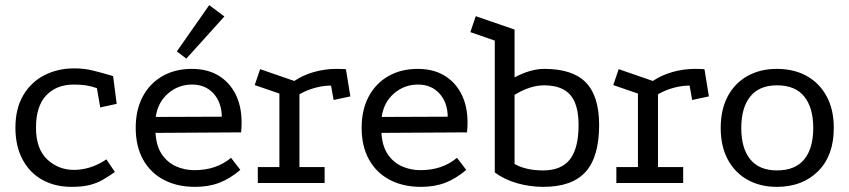

<svg xmlns="http://www.w3.org/2000/svg" viewBox="-20 -712 3304 747"><path d="M357 -369Q334 -377 313.5 -380Q293 -383 267 -383Q200 -383 160 -341Q120 -299 120 -215Q120 -133 163.5 -92Q207 -51 268 -51Q299 -51 331 -61Q363 -71 394 -92L427 -43Q402 -25 379 -12Q356 1 328 8Q300 15 258 15Q194 15 144.5 -12.5Q95 -40 67.5 -92Q40 -144 40 -215Q40 -290 70.5 -341.5Q101 -393 153 -419.5Q205 -446 268 -446Q308 -446 342 -437.5Q376 -429 420 -416L434 -308L370 -294Z M915 -51Q875 -17 833.5 -1Q792 15 739 15Q669 15 617 -12.5Q565 -40 536.5 -91.5Q508 -143 508 -215Q508 -284 535 -335.5Q562 -387 611.5 -415.5Q661 -444 726 -444Q787 -444 830 -418Q873 -392 896.5 -345.5Q920 -299 920 -235Q920 -226 919.5 -216.5Q919 -207 918 -197L585 -195Q588 -144 609.5 -112Q631 -80 664.5 -65Q698 -50 736 -50Q780 -50 815 -62Q850 -74 879 -98ZM843 -258Q842 -314 810.5 -348.5Q779 -383 727 -383Q674 -383 634 -348.5Q594 -314 586 -257ZM794 -692 853 -648 705 -484 668 -512Z M1125 -397Q1159 -420 1202 -432Q1245 -444 1288 -444Q1324 -444 1326 -442L1343 -337L1278 -323L1268 -379Q1237 -379 1204.5 -370Q1172 -361 1145 -345V-62H1243V0H983V-62H1067V-348L971 -381L992 -443Z M1794 -51Q1754 -17 1712.5 -1Q1671 15 1618 15Q1548 15 1496 -12.5Q1444 -40 1415.5 -91.5Q1387 -143 1387 -215Q1387 -284 1414 -335.5Q1441 -387 1490.5 -415.5Q1540 -444 1605 -444Q1666 -444 1709 -418Q1752 -392 1775.5 -345.5Q1799 -299 1799 -235Q1799 -226 1798.5 -216.5Q1798 -207 1797 -197L1464 -195Q1467 -144 1488.5 -112Q1510 -80 1543.5 -65Q1577 -50 1615 -50Q1659 -50 1694 -62Q1729 -74 1758 -98ZM1722 -258Q1721 -314 1689.5 -348.5Q1658 -383 1606 -383Q1553 -383 1513 -348.5Q1473 -314 1465 -257Z M2094 15Q2042 15 1992.5 1Q1943 -13 1905 -41V-554L1810 -587L1831 -649L1982 -597V-411Q2044 -444 2098 -444Q2208 -444 2259.5 -391Q2311 -338 2311 -226Q2311 -102 2258.5 -43.5Q2206 15 2094 15ZM2093 -49Q2164 -49 2197.5 -92Q2231 -135 2231 -226Q2231 -306 2198.5 -343Q2166 -380 2097 -380Q2043 -380 1982 -343V-74Q2026 -49 2093 -49Z M2520 -397Q2554 -420 2597 -432Q2640 -444 2683 -444Q2719 -444 2721 -442L2738 -337L2673 -323L2663 -379Q2632 -379 2599.5 -370Q2567 -361 2540 -345V-62H2638V0H2378V-62H2462V-348L2366 -381L2387 -443Z M3002 -444Q3069 -444 3118.5 -416.5Q3168 -389 3196 -337.5Q3224 -286 3224 -214Q3224 -107 3163 -46Q3102 15 3002 15Q2938 15 2888.5 -12.5Q2839 -40 2811.5 -91.5Q2784 -143 2784 -214Q2784 -286 2811.5 -337.5Q2839 -389 2888.5 -416.5Q2938 -444 3002 -444ZM3003 -380Q2934 -380 2899 -336.5Q2864 -293 2864 -214Q2864 -135 2899 -92Q2934 -49 3003 -49Q3074 -49 3109 -92Q3144 -135 3144 -214Q3144 -293 3109 -336.5Q3074 -380 3003 -380Z"/></svg>

Font: Podkova
Style: Regular
Weight: 400
Designer: Ilya Yudin
Foundry: Cyreal (www.cyreal.org)
Version: Version 2.103